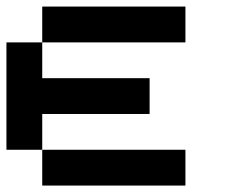

<svg xmlns="http://www.w3.org/2000/svg" viewBox="-20 -576 707 596"><path d="M555.6 -444.4H111.1V-555.6H555.6ZM111.1 -222.2V-111.1H0V-444.4H111.1V-333.3H444.4V-222.2ZM555.6 0H111.1V-111.1H555.6Z"/></svg>

Font: Pixeloid Mono
Style: Regular
Weight: 400
Monospace: yes
Designer: GGBotNet
Foundry: GGBotNet
Version: 0.5